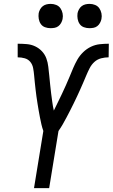

<svg xmlns="http://www.w3.org/2000/svg" viewBox="-20 -968 580 988"><path d="M155 0 203 -294Q197 -311 193 -328.5Q189 -346 185.5 -364Q182 -382 179 -399.5Q176 -417 173 -435.5Q170 -454 167.5 -472Q165 -490 163 -508Q161 -526 159 -544.5Q157 -563 155.5 -581Q154 -599 150.5 -617.5Q147 -636 136 -649.5Q125 -663 107.5 -668Q90 -673 71 -673V-743Q95 -743 118 -741Q141 -739 161 -729.5Q181 -720 196 -704Q211 -688 218.5 -667.5Q226 -647 228.5 -624.5Q231 -602 233.5 -579Q236 -556 238 -533.5Q240 -511 243 -488.5Q246 -466 249 -443.5Q252 -421 257 -399Q267 -420 278 -442Q289 -464 299 -485.5Q309 -507 319 -529Q329 -551 338 -573Q347 -595 356.5 -617.5Q366 -640 378 -661Q390 -682 408 -699.5Q426 -717 448 -727.5Q470 -738 493.5 -740.5Q517 -743 540 -743L539 -673Q520 -673 500.5 -668Q481 -663 466 -649.5Q451 -636 441.5 -617.5Q432 -599 424.5 -581Q417 -563 409 -544.5Q401 -526 393 -508Q385 -490 376.5 -472Q368 -454 359 -435.5Q350 -417 341 -399.5Q332 -382 322.5 -364Q313 -346 303 -328.5Q293 -311 281 -294L233 0ZM440 -823Q425 -823 411.5 -828Q398 -833 390 -844.5Q382 -856 379.5 -870.5Q377 -885 379 -900Q381 -910 386.5 -920Q392 -930 400.5 -936.5Q409 -943 419.5 -945.5Q430 -948 441 -948Q456 -948 469.5 -942.5Q483 -937 491 -925.5Q499 -914 502 -899.5Q505 -885 502 -870Q500 -860 494.5 -850Q489 -840 480.5 -833.5Q472 -827 461.5 -825Q451 -823 440 -823ZM240 -823Q225 -823 211.5 -828Q198 -833 190 -844.5Q182 -856 179.5 -870.5Q177 -885 179 -900Q181 -910 186.5 -920Q192 -930 200.5 -936.5Q209 -943 219.5 -945.5Q230 -948 241 -948Q256 -948 269.5 -942.5Q283 -937 291 -925.5Q299 -914 302 -899.5Q305 -885 302 -870Q300 -860 294.5 -850Q289 -840 280.5 -833.5Q272 -827 261.5 -825Q251 -823 240 -823Z"/></svg>

Font: Iosevka SS18
Style: Italic
Weight: 400
Italic angle: -9°
Monospace: yes
Designer: Belleve Invis
Foundry: Belleve Invis
Version: Version 25.1.1; ttfautohint (v1.8.4)